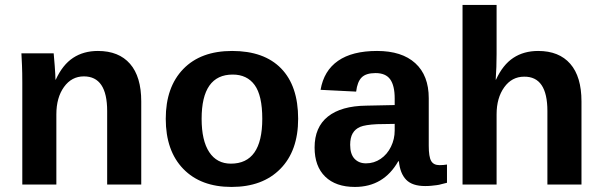

<svg xmlns="http://www.w3.org/2000/svg" viewBox="-20 -744 2424 774"><path d="M412 0V-296.4Q412 -436.1 318.1 -436.1Q268.7 -436.1 238 -393.4Q207.2 -350.6 207.2 -283.1V0H69.9V-409.6Q69.9 -451.8 68.7 -479.5Q67.5 -507.2 66.3 -528.9H196.4Q197.6 -519.3 200.6 -478.9Q203.6 -438.6 203.6 -422.9H204.8Q232.5 -483.1 274.7 -510.8Q316.9 -538.6 374.7 -538.6Q459 -538.6 504.2 -486.7Q549.4 -434.9 549.4 -334.9V0Z M1181.9 -265.1Q1181.9 -136.1 1110.2 -63.3Q1038.6 9.6 913.3 9.6Q789.2 9.6 718.7 -63.3Q648.2 -136.1 648.2 -265.1Q648.2 -392.8 718.7 -465.7Q789.2 -538.6 915.7 -538.6Q1044.6 -538.6 1113.3 -468.1Q1181.9 -397.6 1181.9 -265.1ZM1037.3 -265.1Q1037.3 -359 1006.6 -401.2Q975.9 -443.4 918.1 -443.4Q792.8 -443.4 792.8 -265.1Q792.8 -177.1 823.5 -130.7Q854.2 -84.3 910.8 -84.3Q1037.3 -84.3 1037.3 -265.1Z M1410.8 9.6Q1333.7 9.6 1291 -31.9Q1248.2 -73.5 1248.2 -149.4Q1248.2 -231.3 1301.8 -274.1Q1355.4 -316.9 1456.6 -318.1L1571.1 -320.5V-347Q1571.1 -398.8 1553 -424.1Q1534.9 -449.4 1494 -449.4Q1455.4 -449.4 1438 -431.9Q1420.5 -414.5 1415.7 -374.7L1272.3 -381.9Q1285.5 -459 1342.8 -498.8Q1400 -538.6 1500 -538.6Q1600 -538.6 1654.2 -489.2Q1708.4 -439.8 1708.4 -348.2V-156.6Q1708.4 -112 1718.1 -95.2Q1727.7 -78.3 1751.8 -78.3Q1767.5 -78.3 1781.9 -80.7V-7.2Q1769.9 -4.8 1760.2 -1.8Q1750.6 1.2 1740.4 2.4Q1730.1 3.6 1719.3 4.8Q1708.4 6 1694 6Q1642.2 6 1617.5 -19.3Q1592.8 -44.6 1588 -94H1585.5Q1526.5 9.6 1410.8 9.6ZM1571.1 -244.6 1500 -243.4Q1451.8 -241 1431.9 -232.5Q1412 -224.1 1401.8 -206.6Q1391.6 -189.2 1391.6 -160.2Q1391.6 -122.9 1409 -104.2Q1426.5 -85.5 1455.4 -85.5Q1488 -85.5 1514.5 -103.6Q1541 -121.7 1556 -152.4Q1571.1 -183.1 1571.1 -218.1Z M1979.5 -422.9Q2007.2 -483.1 2049.4 -510.8Q2091.6 -538.6 2149.4 -538.6Q2233.7 -538.6 2278.9 -486.7Q2324.1 -434.9 2324.1 -334.9V0H2186.7V-296.4Q2186.7 -436.1 2092.8 -434.9Q2043.4 -434.9 2012.7 -392.2Q1981.9 -349.4 1981.9 -283.1V0H1844.6V-724.1H1981.9V-526.5Q1981.9 -473.5 1978.3 -422.9Z"/></svg>

Font: Ramabhadra
Style: Regular
Weight: 400
Designer: Purushoth Kumar Guthula
Foundry: Andhrapradesh Society for Knowledge Networks
Version: Version 1.0.5; ttfautohint (vUNKNOWN) -l 7 -r 28 -G 50 -x 13